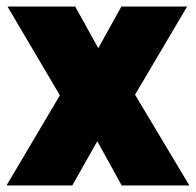

<svg xmlns="http://www.w3.org/2000/svg" viewBox="-37 -570 602 590"><path d="M378 -279 545 0H337L262 -136L185 0H-17L147 -277L-14 -550H194L265 -422L336 -550H538Z"/></svg>

Font: Encode Sans Condensed Black
Style: Regular
Weight: 900
Width: 3
Designer: Multiple Designers
Foundry: Impallari Type
Version: Version 2.000